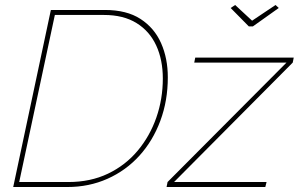

<svg xmlns="http://www.w3.org/2000/svg" viewBox="-20 -750 1198 770"><path d="M184 -710H401Q488 -710 543.5 -674Q599 -638 626 -577Q653 -516 653 -440Q653 -346 623 -265.5Q593 -185 539 -125.5Q485 -66 411 -33Q337 0 250 0H33ZM254 -20Q343 -20 413 -53.5Q483 -87 532 -145.5Q581 -204 607 -278.5Q633 -353 633 -435Q633 -510 606.5 -567.5Q580 -625 527.5 -657.5Q475 -690 397 -690H200L57 -20ZM652 -20 1129 -499H759L763 -519H1158L1154 -499L678 -20H1049L1044 0H648ZM905 -718 923 -730 991 -667 1085 -730 1098 -718 994 -644H978Z"/></svg>

Font: Raleway Thin Thin
Style: Italic
Weight: 250
Italic angle: -12°
Version: Version 4.026